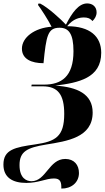

<svg xmlns="http://www.w3.org/2000/svg" viewBox="-28 -870 611 1121"><path d="M330 231C388 232 433 196 433 140C433 93 405 58 353 58C258 58 241 188 156 188C128 188 86 172 86 94C86 14 131 -8 241 -26C364 -46 513 -67 513 -213C513 -321 423 -362 295 -370C431 -387 563 -414 563 -562C563 -657 498 -717 364 -717C400 -761 436 -768 462 -768C482 -768 497 -764 512 -747C526 -761 536 -777 536 -798C536 -831 512 -850 481 -850C432 -850 393 -797 357 -726C327 -758 253 -826 207 -849H196L194 -841C210 -820 252 -756 273 -714C173 -707 100 -651 100 -586C100 -525 156 -501 226 -501C242 -663 251 -708 320 -708C373 -708 401 -673 401 -571C401 -421 329 -376 229 -376H157L155 -366H221C310 -366 347 -318 347 -205C347 -71 295 -44 178 -27C59 -10 -8 3 -8 91C-8 166 45 198 126 198C197 198 240 172 287 172C324 172 331 192 330 231Z"/></svg>

Font: Noto Serif Display Condensed Black
Style: Italic
Weight: 900
Width: 3
Italic angle: -12°
Designer: Monotype Design Team
Foundry: Monotype Imaging Inc.
Version: Version 2.009